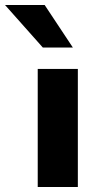

<svg xmlns="http://www.w3.org/2000/svg" viewBox="-88 -751 396 771"><path d="M63.5 -474.1H224.6V0H63.5ZM-67.9 -731H91.3L204.6 -560.1H84Z"/></svg>

Font: Glacial Indifference
Style: Bold
Weight: 700
Designer: Alfredo Marco Pradil
Foundry: Alfredo Marco Pradil
Version: Version 1.312